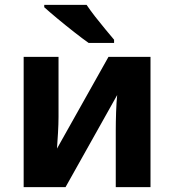

<svg xmlns="http://www.w3.org/2000/svg" viewBox="-20 -768 715 788"><path d="M161.6 -748H335.4Q350.1 -726.1 370.6 -699.7Q391.1 -673.3 412.1 -648.2Q433.1 -623 448.2 -605V-591.8H343.8Q319.3 -608.9 284.2 -636.5Q249 -664.1 215.3 -692.1Q181.6 -720.2 161.6 -738.3ZM220.2 -534.7V-288.1Q220.2 -259.8 218 -221.9Q215.8 -184.1 213.9 -158.2L425.3 -534.7H597.7V0H455.1V-233.4Q455.1 -266.6 456.5 -308.6Q458 -350.6 460.9 -377.9L249 0H77.1V-534.7Z"/></svg>

Font: Lunasima
Style: Bold
Weight: 700
Designer: The DocRepair Project, Monotype Design Team
Foundry: Google
Version: Version 2.009